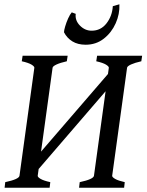

<svg xmlns="http://www.w3.org/2000/svg" viewBox="-20 -875 683 895"><path d="M558.6 0H348.6L351.6 -25.9Q415.5 -39.6 418 -55.7L487.3 -559.1Q487.8 -565.4 473.6 -574Q459.5 -582.5 428.7 -589.4L432.6 -615.2H642.6L638.7 -589.4Q608.4 -582.5 590.8 -574.5Q573.2 -566.4 572.3 -559.1L502.9 -55.7Q502.4 -49.3 516.8 -41Q531.2 -32.7 561.5 -25.9ZM211.4 0H1.5L4.4 -25.9Q68.4 -39.6 70.8 -55.7L140.1 -559.1Q140.6 -565.4 126.5 -574Q112.3 -582.5 81.5 -589.4L85.4 -615.2H295.4L291.5 -589.4Q261.2 -582.5 243.7 -574.5Q226.1 -566.4 225.1 -559.1L155.8 -55.7Q155.3 -49.3 169.4 -41Q183.6 -32.7 214.4 -25.9ZM498 -479.5 125 -46.4 135.3 -126.5 508.3 -559.1ZM505.9 -846.2 536.6 -855Q538.6 -809.6 519.3 -766.4Q500 -723.1 463.9 -694.8Q427.7 -666.5 379.4 -666.5Q342.8 -666.5 317.4 -682.1Q292 -697.8 278.3 -724.6Q278.3 -732.9 283.7 -751.5Q289.1 -770 297.6 -789.1Q306.2 -808.1 314.5 -817.4L333 -810.5Q329.1 -779.8 352.5 -755.9Q376 -731.9 407.2 -731.9Q449.7 -731.9 476.3 -765.9Q502.9 -799.8 505.9 -846.2Z"/></svg>

Font: Gentium Book Plus
Style: Italic
Weight: 400
Italic angle: -8°
Designer: Victor Gaultney, Annie Olsen, Iska Routamaa, Becca Hirsbrunner
Foundry: SIL International
Version: Version 6.101